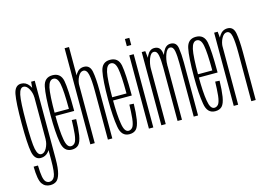

<svg xmlns="http://www.w3.org/2000/svg" viewBox="-124 -1035 2126 1515"><g transform="rotate(-15 939.5 -278.0)"><path d="M115 229.5Q145 229.5 164.8 215Q184.5 200.5 196.2 159Q208 117.5 208 38.5V-598H178.5L171.5 -520.5V38.5Q171.5 143 157 172.8Q142.5 202.5 115 202.5Q97.5 202.5 85.2 190.2Q73 178 67 146.5Q61 115 59.5 54.5H24Q25.5 162.5 49 196Q72.5 229.5 115 229.5ZM97.5 3Q136 3 162 -27.8Q188 -58.5 188 -101.5L171 -128Q171 -93 152.8 -59Q134.5 -25 109 -25Q80.5 -25 69 -79.2Q57.5 -133.5 57.5 -300Q57.5 -467 69 -521.2Q80.5 -575.5 109 -575.5Q134.5 -575.5 152.8 -541.8Q171 -508 171 -474L186.5 -498Q186.5 -536 161.2 -570Q136 -604 97.5 -604Q47 -604 34 -536.8Q21 -469.5 21 -300Q21 -131 34.2 -64Q47.5 3 97.5 3Z M351.5 3V-25Q317.5 -25 306.5 -95.5Q294 -165 294 -301Q294 -460 306.5 -517.5Q319.5 -575.5 353 -575.5Q388 -575.5 399 -518.5Q410.5 -462.5 411 -314H288.5V-287.5H447Q447 -295 447 -301Q447 -467 434 -536Q420 -604 353 -604Q287.5 -604 273 -534Q258 -463.5 258 -301Q258 -163.5 272.5 -80Q285.5 3 351.5 3ZM351.5 -25V3Q386.5 3 406.5 -17Q426.5 -37.5 435.5 -92Q444 -146.5 445.5 -221L410 -223Q408.5 -162 403.5 -110Q397.5 -58.5 384 -41.5Q370 -25 351.5 -25Z M502 0H538V-785H502ZM645.5 0H681.5V-391.5Q681.5 -491 670.5 -547.5Q659.5 -604 610.5 -604Q570 -604 545.8 -567.2Q521.5 -530.5 521.5 -486L537.5 -469Q537.5 -507 555.2 -541.2Q573 -575.5 598 -575.5Q626 -575.5 635.8 -531.8Q645.5 -488 645.5 -394.5Z M822 3V-25Q788 -25 777 -95.5Q764.5 -165 764.5 -301Q764.5 -460 777 -517.5Q790 -575.5 823.5 -575.5Q858.5 -575.5 869.5 -518.5Q881 -462.5 881.5 -314H759V-287.5H917.5Q917.5 -295 917.5 -301Q917.5 -467 904.5 -536Q890.5 -604 823.5 -604Q758 -604 743.5 -534Q728.5 -463.5 728.5 -301Q728.5 -163.5 743 -80Q756 3 822 3ZM822 -25V3Q857 3 877 -17Q897 -37.5 906 -92Q914.5 -146.5 916 -221L880.5 -223Q879 -162 874 -110Q868 -58.5 854.5 -41.5Q840.5 -25 822 -25Z M980.5 0H1016.5V-598.5H980.5ZM980.5 -732V-673.5H1016.5V-732Z M1082 0H1118V-534.5L1111 -598H1082ZM1214.5 0H1250.5V-434.5Q1250.5 -499.5 1242 -551.5Q1233.5 -603.5 1185 -603.5Q1146.5 -603.5 1124.5 -559Q1102.5 -514.5 1102.5 -467.5L1117.5 -446.5Q1117.5 -492.5 1133.2 -533.8Q1149 -575 1173.5 -575Q1200 -575 1207.2 -536.2Q1214.5 -497.5 1214.5 -437ZM1346.5 0H1382V-434.5Q1382 -499 1374 -551.2Q1366 -603.5 1317.5 -603.5Q1279 -603.5 1256.8 -559Q1234.5 -514.5 1234.5 -467.5L1250.5 -446.5Q1250.5 -492.5 1266.2 -533.8Q1282 -575 1305.5 -575Q1332.5 -575 1339.5 -536.2Q1346.5 -497.5 1346.5 -437Z M1523 3V-25Q1489 -25 1478 -95.5Q1465.5 -165 1465.5 -301Q1465.5 -460 1478 -517.5Q1491 -575.5 1524.5 -575.5Q1559.5 -575.5 1570.5 -518.5Q1582 -462.5 1582.5 -314H1460V-287.5H1618.5Q1618.5 -295 1618.5 -301Q1618.5 -467 1605.5 -536Q1591.5 -604 1524.5 -604Q1459 -604 1444.5 -534Q1429.5 -463.5 1429.5 -301Q1429.5 -163.5 1444 -80Q1457 3 1523 3ZM1523 -25V3Q1558 3 1578 -17Q1598 -37.5 1607 -92Q1615.5 -146.5 1617 -221L1581.5 -223Q1580 -162 1575 -110Q1569 -58.5 1555.5 -41.5Q1541.5 -25 1523 -25Z M1673.5 0H1709.5V-524.5L1702.5 -598H1673.5ZM1817 0H1853V-390Q1853 -489 1842.5 -546.5Q1832 -604 1783 -604Q1742.5 -604 1717.8 -567.2Q1693 -530.5 1693 -486L1709 -469Q1709 -507 1727.2 -541.2Q1745.5 -575.5 1770.5 -575.5Q1798.5 -575.5 1807.8 -531.8Q1817 -488 1817 -394.5Z"/></g></svg>

Font: Anybody ExtraCondensed ExtraLight
Style: Regular
Weight: 250
Width: 2
Version: Version 1.113;gftools[0.9.25]